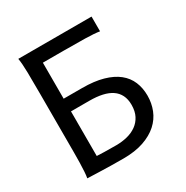

<svg xmlns="http://www.w3.org/2000/svg" viewBox="-164 -850 961 992"><g transform="rotate(-30 316.0 -354.0)"><path d="M515.1 -712.9V-625Q485.8 -629.9 430.2 -631.1Q374.5 -632.3 302.2 -632.3H178.2V-417.5H288.1Q360.4 -417.5 412.1 -402.8Q463.9 -388.2 497.1 -361.6Q530.3 -335 545.9 -297.6Q561.5 -260.3 561.5 -214.8Q561.5 -170.4 545.7 -130.4Q529.8 -90.3 496.6 -60.3Q463.4 -30.3 412.4 -12.7Q361.3 4.9 291 4.9Q253.4 4.9 215.8 4.2Q178.2 3.4 147.5 2.4Q111.3 1.5 78.1 0Q81.1 -14.6 82.5 -37.6Q84 -60.5 84.7 -89.4Q85.4 -118.2 85.4 -151.9V-500.5Q85.4 -572.8 84.5 -628.2Q83.5 -683.6 78.1 -712.9ZM178.2 -75.7Q191.9 -74.7 221.7 -74Q251.5 -73.2 293 -73.2Q328.1 -73.2 359.4 -81.1Q390.6 -88.9 414.6 -106Q438.5 -123 452.4 -149.9Q466.3 -176.8 466.3 -214.8Q466.3 -248.5 454.3 -272.5Q442.4 -296.4 419.7 -311.8Q397 -327.1 363.8 -334.5Q330.6 -341.8 288.1 -341.8H178.2Z"/></g></svg>

Font: Andika FrenchTight
Style: Regular
Weight: 400
Designer: Victor Gaultney, Annie Olsen, Julie Remington, Don Collingsworth, Eric Hays, Becca Hirsbrunner
Foundry: SIL International
Version: Version 5.000 ; Dig1 Dig4Opn Dig7 LnSpcTght